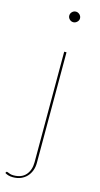

<svg xmlns="http://www.w3.org/2000/svg" viewBox="-171 -739 503 966"><g transform="rotate(15 80.0 -256.5)"><path d="M104 -490V86Q104 108 97 126.5Q90 145 77.2 158.5Q64.5 172 46.5 179.5Q28.5 187 6 187Q-7.5 187 -17.2 184.2Q-27 181.5 -36 176L-34 172Q-32 168 -29.5 168.2Q-27 168.5 -22.5 170.5Q-18 172.5 -11 174.8Q-4 177 6 177Q48.5 177 70.2 151.8Q92 126.5 92 86V-490ZM125.5 -672Q125.5 -661.5 116.8 -653.2Q108 -645 97.5 -645Q86 -645 77.8 -653.2Q69.5 -661.5 69.5 -672Q69.5 -683.5 77.8 -691.8Q86 -700 97.5 -700Q108 -700 116.8 -691.8Q125.5 -683.5 125.5 -672Z"/></g></svg>

Font: Lato Hairline
Style: Regular
Weight: 100
Designer: Lukasz Dziedzic
Foundry: tyPoland Lukasz Dziedzic
Version: Version 2.007; 2014-02-27